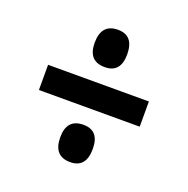

<svg xmlns="http://www.w3.org/2000/svg" viewBox="-100 -710 701 716"><g transform="rotate(20 250.0 -352.5)"><path d="M314 -540Q314 -615 251 -615Q185 -615 185 -540Q185 -467 251 -467Q314 -467 314 -540ZM450 -303V-403H50V-303ZM314 -165Q314 -238 251 -238Q185 -238 185 -165Q185 -90 251 -90Q314 -90 314 -165Z"/></g></svg>

Font: Noto Sans Mono UI Condensed
Style: Bold
Weight: 700
Width: 3
Designer: Monotype Design team
Foundry: Monotype Imaging Inc.
Version: 1.000